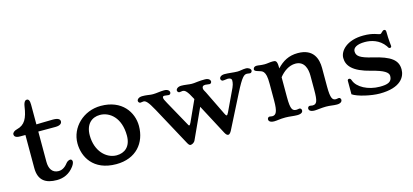

<svg xmlns="http://www.w3.org/2000/svg" viewBox="-62 -1195 3602 1673"><g transform="rotate(-15 1738.5 -358.0)"><path d="M125.5 -141.1C125.5 -27.3 190.4 11.7 290.5 11.7C348.6 11.7 404.3 -10.3 445.8 -66.4C461.4 -86.9 464.4 -103 464.4 -109.4C464.4 -120.6 457 -130.9 447.3 -130.9C437 -130.9 418.9 -124 408.2 -109.4C378.9 -70.3 348.1 -60.1 325.7 -60.1C265.1 -60.1 241.7 -107.4 241.7 -165.5V-439H396C443.4 -439 455.1 -458.5 455.1 -474.1C455.1 -489.7 443.8 -506.8 392.1 -506.8C370.6 -506.8 331.1 -505.9 292 -504.9L241.7 -503.4V-681.6C241.7 -719.7 231.9 -733.4 215.8 -733.4C203.6 -733.4 189 -723.1 182.6 -681.6C167.5 -577.1 140.1 -523.9 67.4 -506.3C44.9 -501 25.4 -487.3 25.4 -470.7C25.4 -456.1 34.7 -439 76.7 -439H125.5Z M544.4 -250.5C544.4 -131.3 616.7 11.7 826.2 11.7C1004.9 11.7 1101.6 -107.4 1101.6 -259.8C1101.6 -382.8 1015.6 -514.2 824.2 -514.2C667.5 -514.2 544.4 -394.5 544.4 -250.5ZM666 -290.5C666 -392.1 724.1 -439.9 796.9 -439.9C884.3 -439.9 978.5 -367.7 978.5 -205.1C978.5 -104.5 919.4 -62 848.6 -62C755.4 -62 666 -147.5 666 -290.5Z M1465.8 -11.2C1475.6 7.3 1483.4 17.1 1493.7 17.1C1505.9 17.1 1526.9 7.8 1535.6 -10.7L1660.2 -282.2L1803.7 -11.2C1814 7.8 1823.2 17.1 1834 17.1C1844.2 17.1 1854.5 5.4 1863.3 -10.7L2014.6 -309.1C2083 -444.8 2103 -455.1 2128.4 -455.1C2137.7 -455.1 2146 -451.7 2155.8 -451.7C2167 -451.7 2174.3 -463.4 2174.3 -471.7C2174.3 -487.3 2155.3 -502.4 2129.9 -502.4C2099.1 -502.4 2080.1 -494.6 2054.7 -494.6C2020 -494.6 1977.1 -502.4 1939 -502.4C1906.2 -502.4 1891.6 -486.3 1891.6 -471.7C1891.6 -463.4 1899.9 -451.7 1909.7 -451.7C1931.2 -451.7 1942.4 -456.1 1954.6 -456.1C1975.1 -456.1 1989.3 -448.2 1989.3 -431.6C1988.8 -408.7 1986.3 -390.1 1958.5 -335.4L1880.9 -171.4C1872.1 -153.8 1868.2 -150.4 1864.3 -150.4C1858.9 -150.4 1854.5 -156.7 1847.7 -170.9L1741.2 -389.6C1732.4 -406.7 1723.6 -417.5 1723.6 -431.2C1723.6 -446.8 1730.5 -456.1 1752.9 -456.1C1766.1 -456.1 1778.3 -451.7 1791 -451.7C1802.7 -451.7 1809.1 -463.4 1809.1 -471.7C1809.1 -482.9 1797.4 -502.4 1761.2 -502.4C1736.3 -502 1718.8 -502 1694.3 -499L1681.6 -497.6C1667 -495.6 1655.8 -494.6 1640.6 -494.6C1627.9 -494.6 1615.7 -496.6 1603 -498L1589.8 -499.5C1575.7 -501 1565.9 -502.4 1548.3 -502.4C1516.1 -502.4 1500 -485.4 1500 -471.7C1500 -463.4 1507.8 -451.7 1518.6 -451.7C1530.3 -451.7 1538.6 -455.1 1545.9 -455.1C1566.9 -455.1 1584.5 -446.3 1628.4 -360.4L1542.5 -171.4C1534.7 -155.3 1530.8 -150.4 1526.4 -150.4C1521.5 -150.4 1519.5 -154.3 1512.7 -167.5L1389.6 -389.6C1373 -418.9 1367.7 -431.2 1367.7 -441.4C1367.7 -451.2 1370.6 -456.1 1384.8 -456.1C1397.5 -456.1 1409.7 -451.7 1422.9 -451.7C1435.5 -451.7 1440.9 -463.4 1440.9 -471.7C1440.9 -482.9 1430.2 -502.4 1392.6 -502.4C1356.4 -502.4 1324.2 -494.6 1292 -494.6C1279.3 -494.6 1267.6 -495.6 1255.4 -497.6L1241.7 -499.5C1226.6 -501.5 1213.4 -502.4 1195.8 -502.4C1163.6 -502.4 1147.9 -485.4 1147.9 -471.7C1147.9 -463.4 1155.3 -451.7 1166.5 -451.7C1176.3 -451.7 1184.1 -455.1 1193.8 -455.1C1213.9 -455.1 1233.4 -439.5 1278.3 -356.9C1340.3 -244.1 1404.3 -125 1465.8 -11.2Z M2202.1 -22.5C2202.1 -11.2 2210.4 7.3 2251.5 7.3C2279.3 7.3 2300.8 0 2353 0C2390.6 0 2423.8 7.3 2458.5 7.3C2500 7.3 2509.8 -9.3 2509.8 -22.5C2509.8 -32.7 2502.4 -43.5 2491.2 -43.5C2481.9 -43.5 2473.6 -40 2466.8 -40C2429.2 -40 2412.1 -52.7 2412.1 -167V-347.2C2447.8 -392.6 2500 -430.7 2557.6 -430.7C2640.1 -430.7 2658.2 -355 2658.2 -296.4V-167C2658.2 -66.9 2648.4 -40 2609.9 -40C2599.6 -40 2592.3 -43.5 2584 -43.5C2572.3 -43.5 2564.9 -32.7 2564.9 -22.5C2564.9 -11.2 2572.8 7.3 2616.7 7.3C2637.7 7.3 2678.2 0 2719.7 0C2759.3 0 2781.7 7.3 2816.9 7.3C2855 7.3 2864.3 -11.2 2864.3 -22.5C2864.3 -32.2 2857.4 -43.5 2846.7 -43.5C2837.9 -43.5 2828.1 -40 2820.8 -40C2789.6 -40 2773.4 -57.6 2773.4 -167V-334.5C2773.4 -414.6 2744.6 -514.2 2601.6 -514.2C2520.5 -514.2 2463.4 -481.4 2412.1 -426.8V-439.9C2412.1 -498 2396.5 -500.5 2373 -500.5C2345.7 -500.5 2322.3 -494.6 2299.3 -494.6C2262.7 -494.6 2246.1 -500.5 2227.5 -500.5C2202.1 -500.5 2195.8 -483.9 2195.8 -475.1C2195.8 -449.7 2255.4 -454.6 2274.9 -428.7C2289.1 -409.7 2296.4 -385.7 2296.4 -317.9V-167C2296.4 -68.8 2281.2 -40 2245.1 -40C2238.3 -40 2229.5 -43.5 2220.7 -43.5C2210.4 -43.5 2202.1 -32.7 2202.1 -22.5Z M2961.4 -46.4C3003.9 -16.1 3125 11.7 3202.6 11.7C3393.6 11.7 3439.5 -77.6 3439.5 -142.6C3439.5 -227.5 3380.4 -272 3224.1 -308.6C3110.4 -335.4 3084 -358.9 3084 -400.4C3084 -431.6 3118.2 -456.1 3190.9 -456.1C3246.6 -456.1 3320.3 -439 3369.1 -370.1C3377 -354.5 3381.8 -349.6 3390.6 -349.6C3396.5 -349.6 3404.3 -353 3404.3 -363.3C3404.3 -373 3396.5 -418.5 3396.5 -493.2C3396.5 -507.8 3390.1 -514.2 3380.4 -514.2C3363.8 -514.2 3352.1 -488.3 3340.3 -488.3C3319.8 -488.3 3287.1 -514.2 3193.4 -514.2C3044.4 -514.2 2974.1 -434.6 2974.1 -370.6C2974.1 -300.3 3021 -239.7 3181.2 -199.7C3291 -172.4 3329.1 -145.5 3329.1 -113.3C3329.1 -57.6 3285.6 -45.9 3219.2 -45.9C3111.3 -45.9 3017.6 -97.7 2995.6 -162.6C2990.7 -176.8 2985.4 -182.1 2974.6 -182.1C2967.8 -182.1 2961.4 -175.8 2961.4 -168.5Z"/></g></svg>

Font: Stoke
Style: Regular
Weight: 400
Designer: Nicole Fally
Foundry: Nicole Fally
Version: Version 1.002